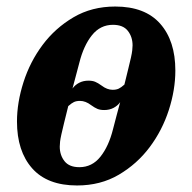

<svg xmlns="http://www.w3.org/2000/svg" viewBox="-20 -556 589 588"><path d="M216 12Q125 12 78.5 -40.5Q32 -93 32 -184Q32 -242 52 -304.5Q72 -367 110.5 -418.5Q149 -470 205 -503Q261 -536 333 -536Q424 -536 470.5 -483.5Q517 -431 517 -340Q517 -281 497 -219Q477 -157 438.5 -105.5Q400 -54 344 -21Q288 12 216 12ZM326 -480Q287 -480 261.5 -448Q236 -416 223 -364Q218 -344 212 -322.5Q206 -301 202 -285Q210 -296 222.5 -302.5Q235 -309 251 -309Q263 -309 271.5 -305.5Q280 -302 291 -294Q308 -281 325 -281Q336 -281 343.5 -284.5Q351 -288 361 -297Q368 -326 373 -346Q378 -366 381 -379.5Q384 -393 385 -402Q386 -411 386 -417Q386 -443 371.5 -461.5Q357 -480 326 -480ZM223 -44Q262 -44 287.5 -76Q313 -108 326 -160Q332 -182 337.5 -204Q343 -226 348 -243Q340 -232 327.5 -225.5Q315 -219 299 -219Q287 -219 278.5 -222.5Q270 -226 259 -234Q242 -247 225 -247Q214 -247 206.5 -243.5Q199 -240 189 -231Q181 -199 176 -178.5Q171 -158 168 -144.5Q165 -131 164 -122.5Q163 -114 163 -107Q163 -81 177.5 -62.5Q192 -44 223 -44Z"/></svg>

Font: IBM Plex Serif
Style: Bold Italic
Weight: 700
Italic angle: -14°
Designer: Mike Abbink, Paul van der Laan, Pieter van Rosmalen
Foundry: Bold Monday
Version: Version 3.001